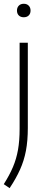

<svg xmlns="http://www.w3.org/2000/svg" viewBox="-34 -767 238 1018"><path d="M17 230.5 -14 209.5Q16 162.5 34.5 119Q53 75.5 61.5 27Q70 -21.5 70 -83.5V-540.5H113.5V-88.5Q113.5 -20.5 103.5 32.2Q93.5 85 72.2 132.2Q51 179.5 17 230.5ZM92 -675.5Q75.5 -675.5 65.8 -685Q56 -694.5 56 -711Q56 -727 65.8 -737Q75.5 -747 92 -747Q108.5 -747 118.2 -737Q128 -727 128 -711Q128 -694.5 118.2 -685Q108.5 -675.5 92 -675.5Z"/></svg>

Font: Encode Sans Condensed Condensed ExtraLight
Style: Regular
Weight: 200
Width: 3
Designer: Multiple Designers
Foundry: Impallari Type
Version: Version 3.000; ttfautohint (v1.8.3) -l 8 -r 50 -G 200 -x 14 